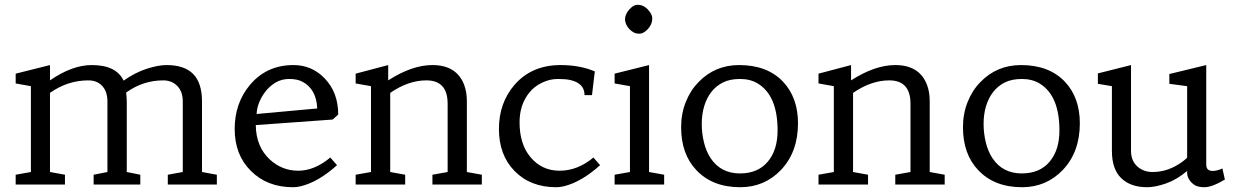

<svg xmlns="http://www.w3.org/2000/svg" viewBox="-20 -764 5124 795"><path d="M345.7 -431.2Q260.3 -431.2 187 -379.4V-51.8L249 -40.5V0H44.9V-40.5L107.9 -51.8V-407.2L44.9 -418.5V-459L187 -494.6V-431.2Q278.8 -494.6 359.9 -494.6Q461.4 -494.6 491.7 -430.2Q541.5 -464.8 588.9 -479.7Q636.2 -494.6 669.4 -494.6Q743.7 -494.6 780 -457.5Q816.4 -420.4 816.4 -343.8V-51.8L877.9 -40.5V0H674.8V-40.5L736.8 -51.8V-343.8Q736.8 -387.7 710.9 -411.1Q689 -431.2 656.2 -431.2Q572.3 -431.2 502.4 -380.9Q504.9 -356.4 504.9 -343.8V-51.8L561 -40.5V0H367.7V-40.5L424.8 -51.8V-343.8Q424.8 -387.7 400.4 -411.1Q379.4 -431.2 345.7 -431.2Z M1347.7 -111.8 1375.5 -80.1Q1297.9 -10.3 1225.1 7.3Q1209 11.2 1193.4 11.2Q1085.9 11.2 1018.6 -56.6Q951.7 -123 951.7 -230Q951.7 -336.4 1014.6 -412.1Q1084 -494.6 1194.8 -494.6Q1271.5 -494.6 1324.2 -439.5Q1380.4 -381.8 1380.4 -289.6L1357.4 -269L1039.1 -246.1Q1040 -157.2 1096.7 -104Q1147.5 -57.1 1214.8 -57.1Q1282.2 -57.1 1347.7 -111.8ZM1042.5 -292 1293.5 -314.9Q1290 -396 1231 -426.3Q1210 -437 1177.2 -437Q1144.5 -437 1118.9 -420.9Q1093.3 -404.8 1076.7 -381.8Q1044.9 -338.4 1042.5 -292Z M1745.6 -431.2Q1670.9 -431.2 1595.7 -379.4V-51.8L1657.7 -40.5V0H1452.6V-40.5L1516.1 -51.8V-407.2L1452.6 -418.5V-459L1587.4 -494.6V-431.2Q1686 -494.6 1770.5 -494.6Q1872.1 -494.6 1902.8 -410.2Q1913.1 -381.8 1913.1 -343.8V-51.8L1975.1 -40.5V0H1770.5V-40.5L1833.5 -51.8V-334.5Q1833.5 -431.2 1745.6 -431.2Z M2437 -111.8 2464.8 -80.1Q2387.2 -10.3 2314.5 7.3Q2298.3 11.2 2282.7 11.2Q2175.8 11.2 2109.9 -56.6Q2045.9 -122.6 2045.9 -230Q2045.9 -337.4 2109.9 -412.1Q2181.2 -494.6 2301.3 -494.6Q2381.3 -494.6 2442.9 -468.3L2431.2 -370.1H2400.4Q2400.4 -419.4 2341.3 -432.6Q2322.8 -437 2289.6 -437Q2256.3 -437 2224.4 -421.6Q2192.4 -406.2 2171.9 -380.9Q2131.3 -330.6 2131.3 -257.8Q2131.3 -168.5 2175.3 -114.7Q2222.7 -57.1 2297.1 -57.1Q2371.6 -57.1 2437 -111.8Z M2667.5 -51.8 2730 -40.5V0H2524.9V-40.5L2588.4 -51.8V-407.2L2524.9 -418.5V-459L2667.5 -494.6ZM2585.4 -724.6Q2603.5 -744.1 2618.4 -744.1Q2633.3 -744.1 2643.8 -738.8Q2654.3 -733.4 2662.6 -724.6Q2680.7 -704.6 2680.7 -689.2Q2680.7 -673.8 2675.5 -663.1Q2670.4 -652.3 2662.6 -643.6Q2644 -624.5 2628.7 -624.5Q2613.3 -624.5 2603.5 -629.9Q2593.8 -635.3 2585.7 -643.8Q2577.6 -652.3 2572.8 -663.1Q2567.9 -673.8 2567.9 -684.3Q2567.9 -694.8 2572.8 -705.3Q2577.6 -715.8 2585.4 -724.6Z M2800.3 -237.3Q2800.3 -293.5 2819.6 -341.8Q2838.9 -390.1 2872.1 -423.8Q2940.4 -494.6 3040.5 -494.6Q3156.7 -494.6 3222.2 -425.8Q3284.2 -359.9 3284.2 -253.4Q3284.2 -134.8 3213.9 -60.5Q3145.5 11.2 3044.9 11.2Q2930.2 11.2 2863.3 -59.6Q2800.3 -126 2800.3 -237.3ZM2922.9 -108.4Q2964.8 -45.9 3043.9 -45.9Q3118.2 -45.9 3159.2 -94.7Q3199.7 -142.6 3199.7 -224.1Q3199.7 -368.7 3117.2 -418.5Q3086.4 -437 3044.4 -437Q3002.4 -437 2973.6 -422.6Q2944.8 -408.2 2925.3 -383.1Q2905.8 -357.9 2895.8 -324.2Q2885.7 -290.5 2885.7 -251.2Q2885.7 -211.9 2894.8 -174.6Q2903.8 -137.2 2922.9 -108.4Z M3662.1 -431.2Q3587.4 -431.2 3512.2 -379.4V-51.8L3574.2 -40.5V0H3369.1V-40.5L3432.6 -51.8V-407.2L3369.1 -418.5V-459L3503.9 -494.6V-431.2Q3602.5 -494.6 3687 -494.6Q3788.6 -494.6 3819.3 -410.2Q3829.6 -381.8 3829.6 -343.8V-51.8L3891.6 -40.5V0H3687V-40.5L3750 -51.8V-334.5Q3750 -431.2 3662.1 -431.2Z M3967.3 -237.3Q3967.3 -293.5 3986.6 -341.8Q4005.9 -390.1 4039.1 -423.8Q4107.4 -494.6 4207.5 -494.6Q4323.7 -494.6 4389.2 -425.8Q4451.2 -359.9 4451.2 -253.4Q4451.2 -134.8 4380.9 -60.5Q4312.5 11.2 4211.9 11.2Q4097.2 11.2 4030.3 -59.6Q3967.3 -126 3967.3 -237.3ZM4089.8 -108.4Q4131.8 -45.9 4210.9 -45.9Q4285.2 -45.9 4326.2 -94.7Q4366.7 -142.6 4366.7 -224.1Q4366.7 -368.7 4284.2 -418.5Q4253.4 -437 4211.4 -437Q4169.4 -437 4140.6 -422.6Q4111.8 -408.2 4092.3 -383.1Q4072.8 -357.9 4062.7 -324.2Q4052.7 -290.5 4052.7 -251.2Q4052.7 -211.9 4061.8 -174.6Q4070.8 -137.2 4089.8 -108.4Z M5051.8 -20.5Q4998.5 11.2 4966.8 11.2Q4936.5 11.2 4921.9 -1Q4895.5 -21.5 4895.5 -49.3V-56.2Q4853.5 -20.5 4808.6 -4.6Q4763.7 11.2 4730 11.2Q4661.6 11.2 4622.8 -26.1Q4584 -63.5 4584 -139.2V-407.2L4525.9 -417V-460L4663.1 -494.6V-139.2Q4663.1 -95.2 4693.4 -71.3Q4718.3 -51.8 4752 -51.8Q4807.1 -51.8 4855.5 -81.1Q4877.4 -93.8 4895.5 -110.8V-407.2L4821.8 -417V-457.5L4974.6 -494.6V-82.5Q4974.6 -56.2 5001 -56.2Q5019.5 -56.2 5041.5 -66.4Z"/></svg>

Font: Habibi
Style: Regular
Weight: 400
Designer: Magnus Gaarde
Foundry: Magnus Gaarde
Version: Version 1.001